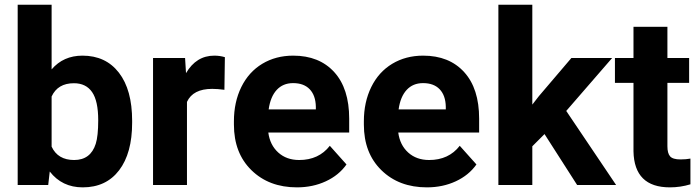

<svg xmlns="http://www.w3.org/2000/svg" viewBox="-20 -794 3003 824"><path d="M547.1 -267.5Q547.1 -136.5 491.2 -63.2Q435.3 10.1 335 10.1Q246.3 10.1 193.5 -57.9L186.9 0H55.9V-773.8H201.5V-496.2Q251.9 -555.2 334 -555.2Q433.8 -555.2 490.4 -481.9Q547.1 -408.6 547.1 -275.6ZM401.5 -278.1Q401.5 -360.7 375.3 -398.7Q349.1 -436.8 297.2 -436.8Q227.7 -436.8 201.5 -379.8V-164.7Q228.2 -107.3 298.2 -107.3Q368.8 -107.3 390.9 -176.8Q401.5 -210.1 401.5 -278.1Z M943.1 -408.6Q913.4 -412.6 890.7 -412.6Q808.1 -412.6 782.4 -356.7V0H636.8V-545.1H774.3L778.3 -480.1Q822.2 -555.2 899.7 -555.2Q923.9 -555.2 945.1 -548.6Z M1254.4 10.1Q1134.5 10.1 1059.2 -63.5Q983.9 -137 983.9 -259.4V-273.6Q983.9 -355.7 1015.6 -420.4Q1047.4 -485.1 1105.5 -520.2Q1163.7 -555.2 1238.3 -555.2Q1350.1 -555.2 1414.4 -484.6Q1478.6 -414.1 1478.6 -284.6V-225.2H1131.5Q1138.5 -171.8 1174.1 -139.5Q1209.6 -107.3 1264 -107.3Q1348.1 -107.3 1395.5 -168.3L1467 -88.2Q1434.3 -41.8 1378.3 -15.9Q1322.4 10.1 1254.4 10.1ZM1237.8 -437.3Q1194.5 -437.3 1167.5 -408.1Q1140.6 -378.8 1133 -324.4H1335.5V-336Q1334.5 -384.4 1309.3 -410.8Q1284.1 -437.3 1237.8 -437.3Z M1812.1 10.1Q1692.2 10.1 1616.9 -63.5Q1541.6 -137 1541.6 -259.4V-273.6Q1541.6 -355.7 1573.3 -420.4Q1605 -485.1 1663.2 -520.2Q1721.4 -555.2 1796 -555.2Q1907.8 -555.2 1972 -484.6Q2036.3 -414.1 2036.3 -284.6V-225.2H1689.2Q1696.2 -171.8 1731.7 -139.5Q1767.3 -107.3 1821.7 -107.3Q1905.8 -107.3 1953.1 -168.3L2024.7 -88.2Q1991.9 -41.8 1936 -15.9Q1880.1 10.1 1812.1 10.1ZM1795.5 -437.3Q1752.1 -437.3 1725.2 -408.1Q1698.2 -378.8 1690.7 -324.4H1893.2V-336Q1892.2 -384.4 1867 -410.8Q1841.8 -437.3 1795.5 -437.3Z M2316.9 -218.6 2264.5 -166.2V0H2118.9V-773.8H2264.5V-345.1L2292.7 -381.4L2432.2 -545.1H2607.1L2410.1 -317.9L2624.2 0H2456.9Z M2844.3 -679.1V-545.1H2937.5V-438.3H2844.3V-166.2Q2844.3 -136 2855.9 -122.9Q2867.5 -109.8 2900.3 -109.8Q2924.4 -109.8 2943.1 -113.4V-3Q2900.3 10.1 2854.9 10.1Q2701.8 10.1 2698.7 -144.6V-438.3H2619.1V-545.1H2698.7V-679.1Z"/></svg>

Font: Vazir FD
Style: Bold
Weight: 700
Foundry: DejaVu fonts team - Redesigned by Saber Rastikerdar
Version: Version 21.10;October 20, 2019;FontCreator 12.0.0.2547 64-bi